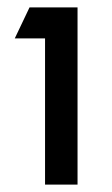

<svg xmlns="http://www.w3.org/2000/svg" viewBox="-20 -500 304 520"><path d="M190 0H102V-396H20L60 -480H190Z"/></svg>

Font: Baumans
Style: Regular
Weight: 400
Designer: Henadij Zarechnjuk
Foundry: Cyreal (www.cyreal.org)
Version: Version 001.001